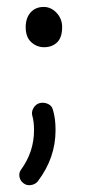

<svg xmlns="http://www.w3.org/2000/svg" viewBox="-20 -404 256 553"><path d="M48 124Q38 117 36 105Q34 93 41 84Q78 33 78 -29Q78 -54 73 -71Q70 -82 76.5 -93Q83 -104 94 -107Q106 -110 117.5 -105Q129 -100 132 -89Q140 -65 140 -29Q140 51 89 118Q82 127 69.5 129Q57 131 48 124ZM107 -268Q86 -268 70 -282.5Q54 -297 54 -326Q54 -352 68 -368Q82 -384 106 -384Q127 -384 143 -367Q159 -350 159 -326Q159 -296 144.5 -282Q130 -268 107 -268Z"/></svg>

Font: Hoogli Medium
Style: Regular
Weight: 500
Designer: Anand Singh Naorem
Foundry: Brand New Type
Version: Version 1.00 b007